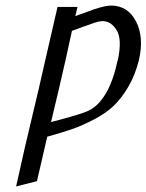

<svg xmlns="http://www.w3.org/2000/svg" viewBox="-20 -496 527 691"><path d="M90 -52 121 -183 133 -236 187 -471H259L251 -438L320 -463Q360 -476 379 -476Q440 -476 469.5 -419Q499 -362 480 -280Q467 -227 442.5 -185Q418 -143 390 -116Q362 -89 319 -66.5Q276 -44 240 -31.5Q204 -19 150 -4L113 156L38 175L71 28Q82 -16 87 -39Q88 -47 90 -52ZM164 -58 161 -56Q266 -83 295 -96Q324 -109 343 -134Q382 -181 402 -273Q402 -275 404 -279Q420 -355 400 -387Q380 -420 349 -420Q334 -420 306 -409L277 -399Q270 -396 257 -391.5Q244 -387 239 -385Q236 -370 216 -280L192 -176Z"/></svg>

Font: Coval
Style: ExtraLight Italic
Weight: 200
Foundry: Context Ltd
Version: Version 001.000